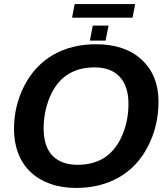

<svg xmlns="http://www.w3.org/2000/svg" viewBox="-20 -916 818 946"><path d="M453 -698Q596 -698 678 -622Q761 -545 761 -416Q761 -295 709 -195Q658 -95 566.5 -42.5Q475 10 355 10Q284 10 227 -10.5Q170 -31 130.5 -68.5Q91 -106 70 -160Q49 -214 49 -280Q49 -395 100 -494Q152 -594 242.5 -646Q333 -698 453 -698ZM446 -584Q366 -584 311 -547Q257 -512 225 -437Q195 -363 195 -284Q195 -193 239 -148.5Q283 -104 362 -104Q440 -104 496 -140Q552 -178 582 -249Q613 -320 613 -404Q613 -491 570 -537.5Q527 -584 446 -584ZM500 -716H423L437 -790H515ZM348 -896H646L633 -829H335Z"/></svg>

Font: Libra Sans Modern
Style: Bold Italic
Weight: 700
Italic angle: -12°
Foundry: Stefan Peev, Context Ltd
Version: Version 1.000